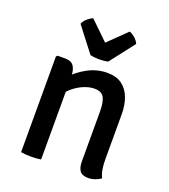

<svg xmlns="http://www.w3.org/2000/svg" viewBox="-135 -823 815 927"><g transform="rotate(20 273.0 -359.5)"><path d="M123 -498Q155.5 -498 168.2 -478.5Q181 -459 181 -424.5V0Q171 2 157.5 3Q144 4 130 4Q116 4 102.5 3Q89 2 78 0V-491.5L84.5 -498ZM472 -105.5Q472 -79.5 475.8 -56.2Q479.5 -33 489 -15.5Q477.5 -6 460 0.2Q442.5 6.5 424 6.5Q393.5 6.5 381.2 -10Q369 -26.5 369 -59V-313.5Q369 -364 356 -386.8Q343 -409.5 306.5 -409.5Q281.5 -409.5 252.2 -397.5Q223 -385.5 197 -363.2Q171 -341 155 -311.5V-410.5Q188.5 -449 237 -475.8Q285.5 -502.5 339.5 -502.5Q386.5 -502.5 415.5 -480.8Q444.5 -459 458.2 -422Q472 -385 472 -338.5ZM232.5 -555 135.5 -681Q143 -698 157.8 -710.2Q172.5 -722.5 184.5 -726.5L278.5 -635.5L372 -726.5Q384.5 -722.5 399.2 -710.2Q414 -698 421.5 -681L324 -555Q304.5 -550 278.5 -550Q252 -550 232.5 -555Z"/></g></svg>

Font: Signika
Style: Regular
Weight: 400
Designer: Anna Giedry
Foundry: Anna Giedry
Version: Version 2.001